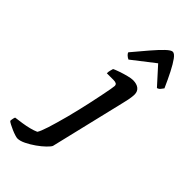

<svg xmlns="http://www.w3.org/2000/svg" viewBox="-451 -833 1092 1092"><g transform="rotate(45 95.0 -287.0)"><path d="M-50.5 200Q-57 200 -71.5 195.5Q-86 191 -102 184Q-118 177 -131.5 170Q-145 163 -150 158Q-150 149.5 -147.5 138.2Q-145 127 -143 125Q-119.5 122 -92.2 118Q-65 114 -39.8 107.5Q-14.5 101 3 93Q8 86 14.5 70Q21 54 28.8 30Q36.5 6 45 -24Q53.5 -54 63 -89.2Q72.5 -124.5 81.5 -163.5Q90.5 -201.5 99 -240.8Q107.5 -280 114.5 -314.8Q121.5 -349.5 125.8 -373Q130 -396.5 130 -402Q130 -414 122 -418Q114 -422 100 -422H47Q47 -434 50 -445.2Q53 -456.5 55 -464Q70.5 -471.5 94.8 -479.8Q119 -488 142.8 -494Q166.5 -500 179.5 -500Q210.5 -500 227.5 -486.5Q244.5 -473 244.5 -447.5Q244.5 -440.5 243.2 -429.2Q242 -418 239 -402.8Q236 -387.5 231 -367.5L122.5 87Q118 97 98.5 116Q79 135 52 154Q25 173 -2.5 186.5Q-30 200 -50.5 200ZM79 -564Q69 -568.5 60 -576.5Q51 -584.5 49 -592.5Q91.5 -643.5 126.8 -684.5Q162 -725.5 187.5 -749.8Q213 -774 226 -774Q240 -774 257.5 -750Q275 -726 296 -685Q317 -644 339.5 -593Q334 -586 327.2 -576.8Q320.5 -567.5 308 -564L213.5 -668.5Z"/></g></svg>

Font: Texturina Medium
Style: Italic
Weight: 500
Italic angle: -11°
Designer: Guillermo Torres Carreño
Foundry: Omnibus-Type
Version: Version 1.002